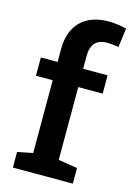

<svg xmlns="http://www.w3.org/2000/svg" viewBox="-118 -832 614 893"><g transform="rotate(15 189.0 -386.0)"><path d="M36.6 0V-75.2L110.4 -89.8V-440.4H29.8V-528.3H110.4V-590.3Q110.4 -677.2 158.4 -724.6Q206.5 -772 293 -772Q313 -772 335.9 -768.8Q358.9 -765.6 377.9 -760.7L365.7 -668.5Q355.5 -670.9 340.3 -672.6Q325.2 -674.3 310.5 -674.3Q233.4 -674.3 233.4 -590.3V-528.3H351.1V-440.4H233.4V-89.8L325.2 -75.2V0Z"/></g></svg>

Font: Roboto Slab Medium
Style: Regular
Weight: 500
Designer: Google
Version: Version 2.001; ttfautohint (v1.8.3)